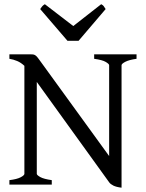

<svg xmlns="http://www.w3.org/2000/svg" viewBox="-20 -872 689 907"><path d="M24.4 0V-21Q60.5 -25.4 77.9 -34.7Q95.2 -43.9 95.2 -50.8V-561Q79.1 -576.2 61.3 -583.7Q43.5 -591.3 24.4 -594.2V-615.2H127.9Q135.3 -615.2 139.9 -614Q144.5 -612.8 149.4 -608.9Q154.3 -605 159.9 -597.4Q165.5 -589.8 174.8 -577.1L495.6 -134.8V-564Q495.6 -569.8 479.7 -579.3Q463.9 -588.9 424.8 -594.2V-615.2H625V-594.2Q589.8 -589.4 572 -580.1Q554.2 -570.8 554.2 -564V14.6Q529.8 11.7 515.9 4.9Q502 -2 496.1 -10.3L153.8 -484.9V-50.8Q153.8 -44.9 170.2 -35.6Q186.5 -26.4 224.6 -21V0ZM351.1 -679.2H298.8L169.9 -829.1Q173.3 -834 175.8 -837.4Q178.2 -840.8 180.4 -843.3Q182.6 -845.7 185.3 -847.7Q188 -849.6 191.9 -852.1L326.2 -749L458 -852.1Q466.3 -847.7 469.7 -843.3Q473.1 -838.9 479 -829.1Z"/></svg>

Font: Gentium Plus Am
Style: Regular
Weight: 400
Designer: J. Victor Gaultney, Annie Olsen, Iska Routamaa, Becca Hirsbrunner
Foundry: SIL International
Version: Version 5.000